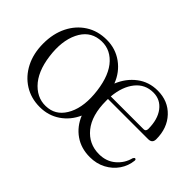

<svg xmlns="http://www.w3.org/2000/svg" viewBox="-77 -668 907 907"><g transform="rotate(45 376.0 -215.0)"><path d="M225 -439Q284 -439 329.8 -406Q375.5 -373 396.5 -318Q419 -373 462.8 -406.2Q506.5 -439.5 565 -439.5Q634.5 -439.5 678.5 -392.8Q722.5 -346 722.5 -272Q722.5 -245 695 -245H426.5Q426.5 -239 426.5 -233Q426.5 -136 469.5 -83.2Q512.5 -30.5 581 -30.5Q629.5 -30.5 663 -59Q696.5 -87.5 707 -129.5Q711 -137.5 715.5 -137.5Q722.5 -137.5 722 -128Q718 -90 696.5 -58.8Q675 -27.5 639.8 -8.8Q604.5 10 560 10Q501.5 10 458.8 -19.8Q416 -49.5 394.5 -102Q371.5 -50.5 327 -20.2Q282.5 10 225.5 10Q167 10 121.8 -18.5Q76.5 -47 50.8 -97.5Q25 -148 25 -214.5Q25 -280 50.2 -330.8Q75.5 -381.5 120.5 -410.2Q165.5 -439 225 -439ZM557 -418.5Q502 -418.5 468 -376.2Q434 -334 427.5 -263H646.5Q661.5 -263 661.5 -279.5Q661.5 -343 632.8 -380.8Q604 -418.5 557 -418.5ZM257.5 -14.5Q315 -22 344.8 -82.8Q374.5 -143.5 362.5 -237Q350.5 -331 305.8 -377.5Q261 -424 198 -415.5Q136.5 -407.5 106.8 -346Q77 -284.5 89 -193Q101 -100.5 148 -53.2Q195 -6 257.5 -14.5Z"/></g></svg>

Font: Fraunces 144pt Soft Light
Style: Regular
Weight: 300
Version: Version 1.000;[0bf87f6ff]